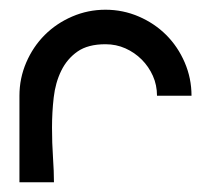

<svg xmlns="http://www.w3.org/2000/svg" viewBox="-20 -375 434 395"><path d="M197 -355Q233 -355 265.5 -341Q298 -327 322 -303Q346 -279 360 -246.5Q374 -214 374 -178H303Q303 -200 294.5 -219Q286 -238 271.5 -252.5Q257 -267 238 -275.5Q219 -284 197 -284Q161 -284 139.5 -269Q118 -254 106 -229.5Q94 -205 90.5 -174.5Q87 -144 87 -112.5Q87 -81 89 -51.5Q91 -22 91 0H20V-178Q20 -214 34 -246.5Q48 -279 72 -303Q96 -327 128.5 -341Q161 -355 197 -355Z"/></svg>

Font: Googee
Style: Regular
Weight: 400
Designer: Peter Wiegel
Foundry: CATFonts Peter Wiegel
Version: 1.000